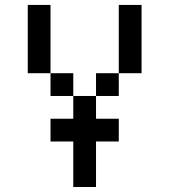

<svg xmlns="http://www.w3.org/2000/svg" viewBox="-20 -747 676 767"><path d="M90.9 -727.3V-454.5H181.8V-727.3ZM454.5 -727.3V-454.5H545.5V-727.3ZM272.7 -181.8V0H363.6V-181.8H454.5V-272.7H363.6V-363.6H272.7V-272.7H181.8V-181.8ZM181.8 -454.5V-363.6H272.7V-454.5ZM363.6 -454.5V-363.6H454.5V-454.5Z"/></svg>

Font: Departure Mono
Style: Regular
Weight: 400
Monospace: yes
Designer: Helena Zhang
Version: Version 1.500;Glyphs 3.3.1 (3343)